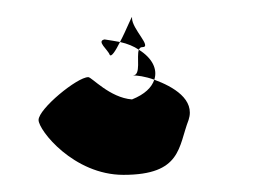

<svg xmlns="http://www.w3.org/2000/svg" viewBox="-20 -32 296 224"><path d="M25 108C25 120 66 172 124 172C192 172 188 139 200 108C208 84 182 69 160 61C157 70 149 78 134 84C108 82 87 58 83 58C70 58 25 95 25 108ZM102 14C92 16 106 26 108 32C110 35 115 27 120 17C115 16 108 15 102 14ZM120 17C129 19 136 22 142 26C143 24 144 23 146 23C158 23 134 2 134 -11C135 -17 128 2 120 17ZM135 56C140 56 149 57 160 61C164 49 158 36 142 26C139 34 145 56 135 56Z"/></svg>

Font: Ampere
Style: SuCnd
Weight: 400
Version: Version 1